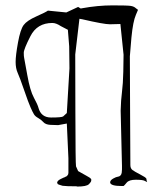

<svg xmlns="http://www.w3.org/2000/svg" viewBox="-20 -685 567 714"><path d="M174.8 -599.6Q118.2 -599.6 93.3 -550.8Q68.4 -502 68.4 -488.8Q68.4 -475.6 69.8 -469.7Q71.3 -463.9 81.5 -405.8Q91.8 -347.7 106 -321.8Q120.1 -295.9 123 -284.2Q132.8 -248 169.9 -248Q209 -248 214.8 -252L228.5 -264.6L238.3 -430.7L237.3 -512.7L232.4 -574.2L206.1 -587.9Q188.5 -599.6 174.8 -599.6ZM275.4 -615.2 259.8 -482.4Q259.8 -467.8 260.3 -271Q260.7 -74.2 262.7 -66.4L270.5 -48.8L301.8 -31.2Q315.4 -24.4 319.3 -18.6V-14.6Q320.3 -9.8 310.5 0Q301.8 8.8 266.6 8.8Q265.6 7.8 263.7 7.8Q226.6 7.8 212.9 5.9Q199.2 2 195.3 0L192.4 -4.9Q192.4 -12.7 205.1 -19Q217.8 -25.4 221.7 -26.4L222.7 -27.3Q227.5 -28.3 230.5 -32.2Q234.4 -36.1 234.4 -42Q234.4 -42 234.4 -52.7Q234.4 -52.7 234.4 -58.6Q234.4 -62.5 234.4 -66.4V-96.7L228.5 -225.6L196.3 -219.7Q184.6 -219.7 167 -220.7Q149.4 -221.7 141.1 -231Q132.8 -240.2 122.1 -246.1Q111.3 -252 106.4 -259.8Q101.6 -267.6 93.8 -285.2Q85.9 -302.7 69.8 -349.6Q53.7 -396.5 45.9 -413.6Q38.1 -430.7 38.1 -454.6Q38.1 -478.5 46.9 -526.9Q55.7 -575.2 67.9 -591.8Q80.1 -608.4 115.2 -624Q150.4 -639.6 158.2 -645.5L226.6 -638.7L270.5 -659.2L280.3 -653.3L285.2 -654.3Q343.8 -665 398.4 -665Q453.1 -665 465.8 -663.1Q478.5 -661.1 485.4 -654.3L493.2 -648.4L485.4 -629.9Q474.6 -605.5 468.8 -545.9L462.9 -475.6L463.9 -243.2L464.8 -71.3Q464.8 -58.6 472.7 -52.7Q480.5 -46.9 501.5 -36.1Q522.5 -25.4 524.4 -20.5Q524.4 -16.6 525.4 -13.2Q526.4 -9.8 527.3 -7.8Q527.3 -7.8 517.6 -12.7Q509.8 -16.6 484.9 -16.6Q460 -16.6 451.2 -5.9Q442.4 4.9 439.5 6.8H433.6Q391.6 6.8 389.6 -5.9V-6.8Q389.6 -14.6 400.9 -21Q412.1 -27.3 418 -27.8Q423.8 -28.3 427.7 -32.2Q431.6 -36.1 432.6 -42.5Q433.6 -48.8 433.6 -54.7V-68.4L428.7 -273.4Q429.7 -313.5 433.6 -342.8Q437.5 -373 438.5 -418L439.5 -481.4L427.7 -595.7L388.7 -594.7Q366.2 -594.7 286.1 -613.3Z"/></svg>

Font: Drukaatie burti
Style: Thin
Weight: 100
Version: Version 0.14